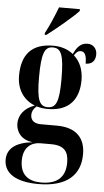

<svg xmlns="http://www.w3.org/2000/svg" viewBox="-65 -806 588 1082"><g transform="rotate(5 228.5 -265.0)"><path d="M157 -615V-605H166C219 -645 311 -721 342 -756V-766H224C207 -721 182 -661 157 -615ZM194 236C356 236 431 164 431 47C431 -45 380 -101 269 -101H179C142 -101 121 -118 121 -149C121 -167 129 -184 147 -199C167 -193 189 -190 211 -190C332 -190 386 -261 386 -368C386 -427 366 -473 331 -504C343 -523 353 -531 367 -531C391 -531 401 -510 401 -463C441 -463 456 -489 456 -520C456 -550 437 -576 402 -576C359 -576 339 -542 324 -511C294 -535 256 -548 211 -548C90 -548 33 -484 33 -363C33 -281 76 -226 136 -203C75 -182 47 -138 47 -94C47 -47 78 -2 143 4C49 14 -1 51 -1 115C-1 193 69 236 194 236ZM209 -200C163 -200 146 -235 146 -363C146 -503 164 -538 209 -538C255 -538 273 -505 273 -364C273 -235 256 -200 209 -200ZM209 226C141 226 90 196 90 112C90 35 137 6 186 6H248C321 6 346 40 346 101C346 182 303 226 209 226Z"/></g></svg>

Font: Noto Serif Display ExtraCondensed
Style: Bold
Weight: 700
Width: 2
Designer: Monotype Design Team
Foundry: Monotype Imaging Inc.
Version: Version 2.009